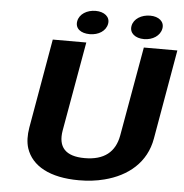

<svg xmlns="http://www.w3.org/2000/svg" viewBox="-59 -937 964 1004"><g transform="rotate(5 423.0 -435.0)"><path d="M412 -108C311 -108 270 -154 285 -242L368 -711H192L110 -242C103 -201 104 -164 114 -133C144 -43 239 10 392 10C439 10 483 5 525 -6C647 -37 742 -114 764 -242L846 -711H670L587 -242C571 -154 514 -108 412 -108ZM382 -756C428 -756 466 -780 473 -818C480 -855 448 -880 403 -880C357 -880 318 -856 311 -818C304 -779 335 -756 382 -756ZM667 -755C712 -755 751 -780 758 -818C765 -855 734 -880 689 -880C643 -880 603 -856 596 -818C589 -780 621 -755 667 -755Z"/></g></svg>

Font: Asimov
Style: XWidIt
Weight: 500
Designer: Google
Version: Version 2.000980; 2014